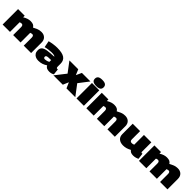

<svg xmlns="http://www.w3.org/2000/svg" viewBox="561 -2805 4831 4831"><g transform="rotate(45 2976.0 -390.0)"><path d="M44 0V-550H280V-494Q339 -530 388 -545Q437 -560 483 -560Q544 -560 580.5 -542.5Q617 -525 639 -486Q692 -515 730 -531Q768 -547 801 -553.5Q834 -560 869 -560Q956 -560 1007 -509.5Q1058 -459 1058 -374V0H795V-282Q795 -358 743 -358Q721 -358 681 -343Q682 -335 682 -326Q682 -317 682 -308V0H419V-282Q419 -357 364 -357Q339 -357 306 -343V0Z M1126 -168Q1126 -239 1167 -276Q1208 -313 1298.5 -327.5Q1389 -342 1536 -347Q1526 -363 1495 -370Q1464 -377 1415 -377Q1369 -377 1308.5 -369Q1248 -361 1193 -346L1159 -522Q1219 -538 1292 -549Q1365 -560 1432 -560Q1611 -560 1691.5 -504.5Q1772 -449 1772 -336V-234Q1772 -204 1780.5 -193.5Q1789 -183 1802 -183Q1807 -183 1813.5 -183.5Q1820 -184 1825 -186L1842 -26Q1817 -10 1783.5 0Q1750 10 1709 10Q1654 10 1617.5 -8Q1581 -26 1562 -66Q1509 -30 1451.5 -10Q1394 10 1319 10Q1264 10 1220.5 -10Q1177 -30 1151.5 -69.5Q1126 -109 1126 -168ZM1366 -179Q1366 -153 1380 -142.5Q1394 -132 1417 -132Q1441 -132 1478 -141.5Q1515 -151 1540 -170V-231Q1475 -231 1437 -227.5Q1399 -224 1382.5 -213Q1366 -202 1366 -179Z M1852 0 2073 -282 1871 -550H2185L2247 -403L2315 -550H2619L2415 -284L2630 0H2316L2250 -152L2185 0Z M2804 -570Q2721 -570 2684.5 -597.5Q2648 -625 2648 -680Q2648 -734 2684.5 -762Q2721 -790 2804 -790Q2886 -790 2922.5 -762Q2959 -734 2959 -680Q2959 -625 2923 -597.5Q2887 -570 2804 -570ZM2673 0V-550H2935V0Z M3023 0V-550H3259V-494Q3318 -530 3367 -545Q3416 -560 3462 -560Q3523 -560 3559.5 -542.5Q3596 -525 3618 -486Q3671 -515 3709 -531Q3747 -547 3780 -553.5Q3813 -560 3848 -560Q3935 -560 3986 -509.5Q4037 -459 4037 -374V0H3774V-282Q3774 -358 3722 -358Q3700 -358 3660 -343Q3661 -335 3661 -326Q3661 -317 3661 -308V0H3398V-282Q3398 -357 3343 -357Q3318 -357 3285 -343V0Z M4337 10Q4240 10 4181.5 -39.5Q4123 -89 4123 -183V-550H4386V-258Q4386 -219 4403 -203Q4420 -187 4447 -187Q4465 -187 4481.5 -190Q4498 -193 4523 -203V-550H4786V-216Q4786 -200 4792.5 -193.5Q4799 -187 4809 -187Q4821 -187 4830 -191L4851 -30Q4826 -14 4782.5 -2Q4739 10 4695 10Q4641 10 4610 -6Q4579 -22 4556 -52Q4502 -22 4450 -6Q4398 10 4337 10Z M4895 0V-550H5131V-494Q5190 -530 5239 -545Q5288 -560 5334 -560Q5395 -560 5431.5 -542.5Q5468 -525 5490 -486Q5543 -515 5581 -531Q5619 -547 5652 -553.5Q5685 -560 5720 -560Q5807 -560 5858 -509.5Q5909 -459 5909 -374V0H5646V-282Q5646 -358 5594 -358Q5572 -358 5532 -343Q5533 -335 5533 -326Q5533 -317 5533 -308V0H5270V-282Q5270 -357 5215 -357Q5190 -357 5157 -343V0Z"/></g></svg>

Font: Georama Expanded Black
Style: Regular
Weight: 900
Width: 7
Designer: Jean-Baptiste Levee
Foundry: Production Type
Version: Version 1.000